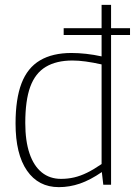

<svg xmlns="http://www.w3.org/2000/svg" viewBox="-20 -760 555 790"><path d="M242 -616V-644H515V-616ZM405 0 399 -52Q351 -19 308.5 -4.5Q266 10 222 10Q138 10 91 -58Q44 -126 44 -252Q44 -353 68.5 -417Q93 -481 144.5 -511.5Q196 -542 274 -542Q303 -542 334.5 -538.5Q366 -535 398 -528V-740H437V0ZM398 -85V-495Q362 -503 332.5 -507Q303 -511 278 -511Q212 -511 168.5 -485Q125 -459 104.5 -403Q84 -347 84 -254Q84 -180 101.5 -128.5Q119 -77 152 -50.5Q185 -24 231 -24Q259 -24 285 -30Q311 -36 338.5 -49.5Q366 -63 398 -85Z"/></svg>

Font: Georama ExtraLight
Style: Regular
Weight: 250
Version: Version 1.001